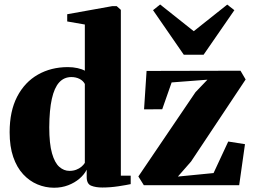

<svg xmlns="http://www.w3.org/2000/svg" viewBox="-20 -846 1156 877"><path d="M227 11.5Q187.5 11.5 151 -3.8Q114.5 -19 85.8 -50Q57 -81 40.5 -128.8Q24 -176.5 24 -242Q24 -338.5 58.5 -404.8Q93 -471 153.2 -505.2Q213.5 -539.5 290 -539.5Q313.5 -539.5 334.5 -534.8Q355.5 -530 367.5 -523V-734L287 -748V-781L493 -818H513L532 -801V-43.5H577V-5Q558.5 -1 521 4.8Q483.5 10.5 447.5 10.5Q417 10.5 396.5 2.2Q376 -6 376 -37.5V-71Q365 -49 343.2 -30.2Q321.5 -11.5 291.8 0Q262 11.5 227 11.5ZM297 -65.5Q314.5 -65.5 328.2 -70.8Q342 -76 352 -84.5Q362 -93 367.5 -102V-462.5Q359.5 -477.5 343 -485.8Q326.5 -494 306 -494Q272.5 -494 250.2 -469.5Q228 -445 216.8 -394.5Q205.5 -344 205 -264.5Q205 -189.5 217.5 -145.8Q230 -102 251 -83.8Q272 -65.5 297 -65.5ZM927.5 -482 764 -469.5 721 -347 638 -346.5 649.5 -522 1078.5 -523 1102 -483 852.5 -108 792.5 -39.5 955.5 -55.5 1022.5 -199.5 1099 -187.5 1072.5 0H637L612 -40L873 -425ZM819.5 -596 679 -799.5 711.5 -825.5 865 -703.5 1018 -825 1050.5 -799.5 910 -596Z"/></svg>

Font: Merriweather 96pt Black
Style: Regular
Weight: 900
Version: Version 2.100